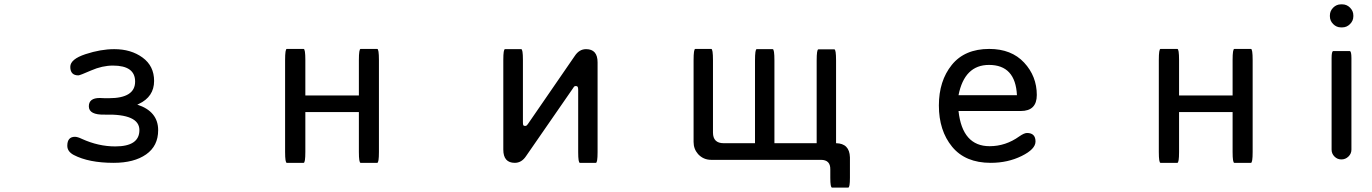

<svg xmlns="http://www.w3.org/2000/svg" viewBox="-20 -724 6283 879"><path d="M608.4 -245.1Q704.1 -213.9 704.1 -127.9Q704.1 -55.7 648.9 -17.1Q593.8 21.5 500 21.5Q386.7 21.5 317.4 -14.6Q288.1 -30.3 288.1 -56.6Q288.1 -97.7 323.2 -97.7Q335 -97.7 355.5 -87.9Q430.7 -53.7 507.8 -53.7Q618.2 -53.7 618.2 -128.4Q618.2 -203.1 460 -199.2Q386.7 -197.3 386.7 -237.3Q386.7 -275.4 436.5 -275.4L460 -274.4H478.5Q598.6 -274.4 598.6 -350.6Q598.6 -423.8 497.1 -423.8Q448.2 -423.8 397 -401.4Q345.7 -378.9 338.9 -378.9Q301.8 -378.9 301.8 -418Q301.8 -453.1 371.6 -476.1Q441.4 -499 502.9 -499Q580.1 -499 632.8 -460.4Q685.5 -421.9 685.5 -353.5Q685.5 -281.2 615.2 -248L608.4 -245.1Z M1377.9 -287.1H1623V-449.2Q1623 -500 1630.9 -500Q1630.9 -500 1707 -500Q1714.8 -500 1714.8 -449.2V-28.3Q1714.8 21.5 1707 21.5H1630.9Q1623 21.5 1623 -28.3V-210.9H1377.9V-28.3Q1377.9 21.5 1370.1 21.5H1293Q1285.2 21.5 1285.2 -28.3V-449.2Q1285.2 -500 1293 -500H1370.1Q1377.9 -500 1377.9 -449.2V-287.1Z M2627 -312.5Q2627 -323.2 2624.5 -326.7Q2622.1 -330.1 2616.2 -330.1Q2612.3 -330.1 2609.9 -328.6Q2607.4 -327.1 2603.5 -320.3L2388.7 -9.8Q2368.2 21.5 2336.9 21.5Q2284.2 21.5 2284.2 -39.1V-450.2Q2284.2 -499 2292 -499H2366.2Q2374 -499 2374 -450.2V-164.1Q2374 -153.3 2376 -150.4Q2377.9 -147.5 2383.8 -147.5Q2387.7 -147.5 2390.1 -148.9Q2392.6 -150.4 2397.5 -157.2L2611.3 -467.8Q2631.8 -499 2663.1 -499Q2715.8 -499 2715.8 -438.5V-27.3Q2715.8 21.5 2708 21.5H2634.8Q2627 21.5 2627 -27.3V-312.5Z M3436.5 -68.4V-447.3Q3436.5 -499 3444.3 -499H3517.6Q3525.4 -499 3525.4 -447.3V-68.4H3718.8V-447.3Q3718.8 -498 3726.6 -498H3799.8Q3807.6 -498 3807.6 -447.3V-68.4Q3869.1 -67.4 3871.1 -3.9V89.8Q3871.1 134.8 3863.3 134.8H3789.1Q3781.2 134.8 3781.2 89.8V51.8Q3782.2 7.8 3738.3 7.8H3236.3Q3200.2 7.8 3175.8 -18.6Q3155.3 -42 3155.3 -74.2V-448.2Q3155.3 -500 3163.1 -500H3236.3Q3244.1 -500 3244.1 -448.2V-117.2Q3244.1 -68.4 3293 -68.4H3436.5Z M4368.2 -215.8Q4385.7 -54.7 4510.7 -54.7Q4584 -54.7 4646.5 -99.6Q4668.9 -115.2 4681.6 -115.2Q4720.7 -115.2 4720.7 -76.2Q4720.7 -41 4657.2 -9.8Q4593.8 21.5 4515.6 21.5Q4399.4 21.5 4338.9 -52.2Q4278.3 -126 4278.3 -241.2Q4278.3 -353.5 4337.4 -426.8Q4396.5 -500 4508.8 -500Q4610.4 -500 4668.5 -437.5Q4726.6 -375 4726.6 -289.1Q4726.6 -215.8 4653.3 -215.8H4368.2ZM4368.2 -288.1H4635.7Q4628.9 -426.8 4507.8 -426.8Q4395.5 -426.8 4368.2 -288.1Z M5377.9 -287.1H5623V-449.2Q5623 -500 5630.9 -500Q5630.9 -500 5707 -500Q5714.8 -500 5714.8 -449.2V-28.3Q5714.8 21.5 5707 21.5H5630.9Q5623 21.5 5623 -28.3V-210.9H5377.9V-28.3Q5377.9 21.5 5370.1 21.5H5293Q5285.2 21.5 5285.2 -28.3V-449.2Q5285.2 -500 5293 -500H5370.1Q5377.9 -500 5377.9 -449.2V-287.1Z M6068.4 -649.4V-653.3Q6068.4 -673.8 6083.5 -689Q6098.6 -704.1 6119.1 -704.1H6125Q6145.5 -704.1 6160.6 -689Q6175.8 -673.8 6175.8 -653.3V-649.4Q6175.8 -628.9 6160.6 -613.8Q6145.5 -598.6 6125 -598.6H6119.1Q6098.6 -598.6 6083.5 -613.8Q6068.4 -628.9 6068.4 -649.4ZM6076.2 -39.1V-458Q6076.2 -490.2 6084 -490.2H6159.2Q6167 -490.2 6167 -458V-39.1Q6167 -20.5 6153.3 -7.3Q6139.6 5.9 6121.1 5.9Q6102.5 5.9 6089.4 -7.3Q6076.2 -20.5 6076.2 -39.1Z"/></svg>

Font: YuPearl-Regular
Style: Regular
Weight: 400
Designer: Max Yao
Foundry: Max-Everyday
Version: Version 1.011; ttfautohint (v1.8.3)